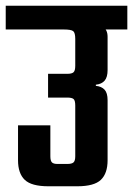

<svg xmlns="http://www.w3.org/2000/svg" viewBox="-40 -651 465 671"><path d="M-20 -631H405V-548H-20ZM336 -406Q336 -381 325.5 -369Q315 -357 295 -355V-351Q315 -349 325.5 -337.5Q336 -326 336 -301V-91Q336 -45 312.5 -22.5Q289 0 230 0H129Q70 0 46.5 -22.5Q23 -45 23 -91V-213H136V-105Q136 -89 141.5 -83.5Q147 -78 161 -78H195Q211 -78 217 -83.5Q223 -89 223 -105V-282Q223 -300 217 -305Q211 -310 195 -310H128V-393H195Q211 -393 217 -398.5Q223 -404 223 -421V-515Q223 -536 216 -542Q209 -548 182 -548L268 -565Q300 -565 318 -557Q336 -549 336 -522Z"/></svg>

Font: Teko Light Medium
Style: Regular
Weight: 500
Version: Version 2.000;gftools[0.9.28.dev9+g7d2139d.d20230707]